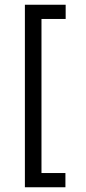

<svg xmlns="http://www.w3.org/2000/svg" viewBox="-20 -730 362 810"><path d="M85 -710H257V-650H155V0H256V60H85Z"/></svg>

Font: Unica One
Style: Regular
Weight: 400
Designer: Eduardo Rodriguez Tunni
Foundry: Eduardo Rodriguez Tunni
Version: Version 2.000; ttfautohint (v1.8.4.7-5d5b);gftools[0.9.23]